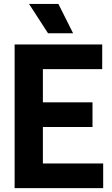

<svg xmlns="http://www.w3.org/2000/svg" viewBox="-20 -969 577 989"><path d="M55.3 0V-740H506.5V-612.9H200.9V-127.1H511.5V0ZM161.8 -314.9V-441.9H456.5V-314.9ZM227.5 -797.5 129.5 -948.9H280.7L356.6 -797.5Z"/></svg>

Font: Encode Sans Condensed Thin
Style: Regular
Weight: 100
Width: 3
Designer: Multiple Designers
Foundry: Impallari Type
Version: Version 3.002